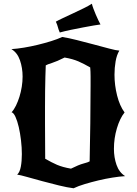

<svg xmlns="http://www.w3.org/2000/svg" viewBox="-20 -963 731 1028"><path d="M222 -113Q240 -103 255 -95Q270 -87 285.5 -80.5Q301 -74 319 -69Q337 -64 360 -60Q402 -81 427 -87.5Q452 -94 460 -99Q462 -196 463.5 -302.5Q465 -409 465 -505Q465 -530 465 -554.5Q465 -579 463 -602Q445 -612 430 -620Q415 -628 399.5 -634.5Q384 -641 366.5 -646Q349 -651 326 -655Q284 -634 258.5 -626Q233 -618 225 -613Q224 -588 223 -552.5Q222 -517 221.5 -476Q221 -435 221 -390Q221 -345 221 -302Q221 -257 221.5 -205Q222 -153 222 -113ZM42 -362Q55 -376 65.5 -397.5Q76 -419 84 -444.5Q92 -470 96.5 -498Q101 -526 101 -553Q101 -599 87 -640Q73 -681 41 -700Q72 -702 108.5 -708Q145 -714 182 -723Q219 -732 253 -742.5Q287 -753 313 -765Q346 -760 391.5 -748.5Q437 -737 482 -725Q527 -713 564.5 -703Q602 -693 619 -692Q605 -669 599 -634.5Q593 -600 593 -563Q593 -507 607 -451.5Q621 -396 647 -361Q622 -330 606 -276.5Q590 -223 590 -166Q590 -120 604 -80Q618 -40 650 -20Q619 -18 581.5 -12Q544 -6 506.5 3Q469 12 434 22.5Q399 33 374 45Q341 41 296 30Q251 19 206.5 7Q162 -5 125 -15.5Q88 -26 72 -28Q86 -41 91.5 -70.5Q97 -100 97 -138Q97 -173 92.5 -211.5Q88 -250 80.5 -282.5Q73 -315 63 -337Q53 -359 42 -362ZM279 -847Q291 -854 316.5 -866Q342 -878 371 -891.5Q400 -905 427.5 -918.5Q455 -932 472 -943Q474 -933 480 -917Q486 -901 493 -884.5Q500 -868 507 -853.5Q514 -839 518 -832Q507 -831 481.5 -826.5Q456 -822 424 -816Q392 -810 358.5 -803Q325 -796 300 -789Q292 -808 289.5 -819Q287 -830 279 -847Z"/></svg>

Font: New Rocker
Style: Regular
Weight: 400
Designer: Pablo Impallari, Brenda Gallo, Rodrigo Fuenzalida
Foundry: Pablo Impallari, Brenda Gallo, Rodrigo Fuenzalida
Version: Version 1.000; ttfautohint (v0.93) -l 8 -r 50 -G 200 -x 14 -